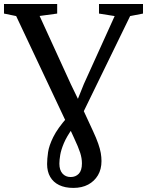

<svg xmlns="http://www.w3.org/2000/svg" viewBox="-39 -763 736 962"><path d="M328.5 178.5Q286.5 178.5 257.2 164.2Q228 150 212.5 123.2Q197 96.5 197 59Q197 33 201.8 0Q206.5 -33 227.8 -76.2Q249 -119.5 298.5 -175.5L340 -239.5L381 -341.5L535.5 -682.5L457 -695V-743H677.5V-695L613 -682.5L357 -157L325 -120.5Q295 -79 281 -45.5Q267 -12 262.8 13.2Q258.5 38.5 258.5 57Q258.5 89 274 106.5Q289.5 124 315 124Q340 124 355.8 107.5Q371.5 91 371.5 55.5Q371.5 30 362.8 2.5Q354 -25 331 -74L307.5 -125L291.5 -153.5L42 -682.5L-19 -695V-743H247.5V-695L159.5 -683L315.5 -342L373.5 -222L426 -108.5Q444 -70 453.2 -43.2Q462.5 -16.5 466 4Q469.5 24.5 469.5 44Q469.5 85 451.8 115Q434 145 402.8 161.8Q371.5 178.5 328.5 178.5Z"/></svg>

Font: Merriweather 28pt
Style: Regular
Weight: 400
Version: Version 2.100